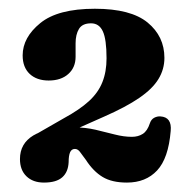

<svg xmlns="http://www.w3.org/2000/svg" viewBox="-20 -736 427 428"><path d="M86 -420 58 -435.5 122.5 -472.5Q157.5 -491.5 178.2 -510.5Q199 -529.5 208.2 -552.8Q217.5 -576 217.5 -606Q217.5 -648.5 209.2 -666.2Q201 -684 183 -684Q163.5 -684 156 -671.5Q148.5 -659 148.5 -639.5V-609.5Q148.5 -585.5 132.2 -571Q116 -556.5 88.5 -556.5Q62 -556.5 46.2 -571.2Q30.5 -586 30.5 -612.5Q30.5 -652.5 69.8 -684.5Q109 -716.5 191.5 -716.5Q271.5 -716.5 309 -685.8Q346.5 -655 346.5 -607Q346.5 -581.5 333.2 -559.8Q320 -538 290.5 -517.8Q261 -497.5 212 -476ZM24.5 -381.5Q24.5 -416 54.2 -434Q84 -452 146.5 -452Q170.5 -452 193 -446.8Q215.5 -441.5 235.8 -436.2Q256 -431 274 -431Q288 -431 298.2 -437.5Q308.5 -444 314 -461Q317 -470 323.8 -473.5Q330.5 -477 337.5 -476.5Q363.5 -475 360.5 -444Q355.5 -383 330.2 -356Q305 -329 263 -329Q229.5 -329 208.8 -341.5Q188 -354 171.5 -379.5Q162.5 -392 157.8 -398Q153 -404 147 -404Q139.5 -404 136.2 -396.5Q133 -389 133 -374.5Q132 -352.5 118.8 -340.8Q105.5 -329 78 -329Q53.5 -329 39 -343Q24.5 -357 24.5 -381.5Z"/></svg>

Font: Fraunces 28pt Soft Wonky
Style: Bold
Weight: 700
Version: Version 1.000;[b76b70a41]